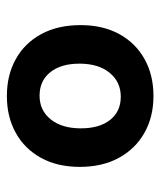

<svg xmlns="http://www.w3.org/2000/svg" viewBox="26 -599 466 558"><g transform="rotate(-90 259.0 -320.0)"><path d="M259 -107Q198 -107 151.5 -133.5Q105 -160 79 -208Q53 -256 53 -321Q53 -386 79 -433.5Q105 -481 151.5 -507Q198 -533 259 -533Q320 -533 366.5 -507Q413 -481 439 -433Q465 -385 465 -319Q465 -254 439 -206.5Q413 -159 366.5 -133Q320 -107 259 -107ZM257 -202Q300 -202 326.5 -234.5Q353 -267 353 -322Q353 -376 328 -407Q303 -438 260 -438Q217 -438 191 -405.5Q165 -373 165 -318Q165 -264 189.5 -233Q214 -202 257 -202Z"/></g></svg>

Font: Noto Sans Devanagari SemiCondensed SemiBold
Style: Regular
Weight: 600
Width: 4
Designer: Jelle Bosma - Monotype Design Team
Foundry: Monotype Imaging Inc.
Version: Version 2.004; ttfautohint (v1.8.4.7-5d5b)